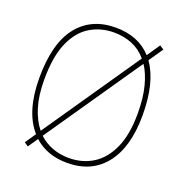

<svg xmlns="http://www.w3.org/2000/svg" viewBox="-128 -831 939 961"><g transform="rotate(20 341.5 -350.0)"><path d="M54 -343Q54 -527 126.5 -618.5Q199 -710 329 -710Q450 -710 520 -633L567 -702L589 -688L537 -612Q570 -566 587 -499Q604 -432 604 -343Q604 -174 532 -82Q460 10 329 10Q222 10 153 -53L117 0L96 -15L135 -72Q54 -164 54 -343ZM80 -343Q80 -259 99 -197.5Q118 -136 151 -96L503 -609Q470 -648 425.5 -666Q381 -684 329 -684Q259 -684 202.5 -650Q146 -616 113 -541Q80 -466 80 -343ZM329 -16Q400 -16 456 -50.5Q512 -85 545 -157.5Q578 -230 578 -343Q578 -425 562.5 -485.5Q547 -546 520 -587L169 -76Q201 -46 242 -31Q283 -16 329 -16Z"/></g></svg>

Font: Haskoy Thin
Style: Regular
Weight: 100
Designer: Ertekin Erdin
Foundry: Ertekin Erdin
Version: Version 2.000; ttfautohint (v1.8.4.7-5d5b)